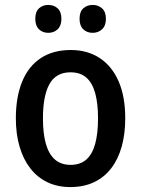

<svg xmlns="http://www.w3.org/2000/svg" viewBox="-20 -756 577 786"><path d="M492.7 -271.5Q492.7 -208 478.3 -156.2Q463.9 -104.5 435.5 -67.4Q407.2 -30.3 365.2 -10.3Q323.2 9.8 267.6 9.8Q215.3 9.8 174.1 -10Q132.8 -29.8 104 -66.9Q75.2 -104 60.1 -155.8Q44.9 -207.5 44.9 -271.5Q44.9 -358.9 70.6 -421.6Q96.2 -484.4 146.5 -517.8Q196.8 -551.3 270 -551.3Q337.4 -551.3 387.5 -518.8Q437.5 -486.3 465.1 -424.1Q492.7 -361.8 492.7 -271.5ZM155.8 -271Q155.8 -210 167.7 -167.5Q179.7 -125 204.8 -103Q230 -81.1 269 -81.1Q308.6 -81.1 333.3 -102.8Q357.9 -124.5 369.6 -167Q381.3 -209.5 381.3 -271.5Q381.3 -333 369.6 -375Q357.9 -417 333.3 -438.5Q308.6 -460 268.6 -460Q209.5 -460 182.6 -412.1Q155.8 -364.3 155.8 -271ZM124.5 -678.7Q124.5 -708 139.6 -721.9Q154.8 -735.8 177.7 -735.8Q200.7 -735.8 216.1 -721.7Q231.4 -707.5 231.4 -678.7Q231.4 -650.9 216.1 -636.2Q200.7 -621.6 177.7 -621.6Q154.8 -621.6 139.6 -636Q124.5 -650.4 124.5 -678.7ZM305.7 -678.7Q305.7 -708 321 -721.9Q336.4 -735.8 359.4 -735.8Q382.3 -735.8 397.9 -721.7Q413.6 -707.5 413.6 -678.7Q413.6 -650.9 397.9 -636.2Q382.3 -621.6 359.4 -621.6Q335.9 -621.6 320.8 -636.2Q305.7 -650.9 305.7 -678.7Z"/></svg>

Font: Open Sans SemiCondensed SemiBold
Style: Regular
Weight: 600
Width: 4
Designer: Monotype Design Team
Foundry: Monotype Imaging Inc.
Version: Version 3.000